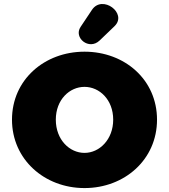

<svg xmlns="http://www.w3.org/2000/svg" viewBox="-20 -945 860 977"><path d="M410 12C614 12 779 -133 779 -336C779 -540 614 -682 410 -682C206 -682 41 -539 41 -336C41 -134 206 12 410 12ZM410 -167C334 -167 264 -234 264 -336C264 -438 334 -503 410 -503C486 -503 556 -438 556 -336C556 -235 486 -167 410 -167ZM487 -739 563 -812C630 -877 501 -974 448 -895L390 -808C353 -753 433 -687 487 -739Z"/></svg>

Font: SN Pro Black
Style: Regular
Weight: 900
Designer: Tobias Whetton
Foundry: Supernotes
Version: Version 1.001;Glyphs 3.2 (3249)